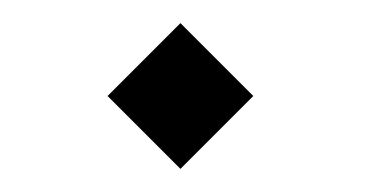

<svg xmlns="http://www.w3.org/2000/svg" viewBox="-20 -693 327 166"><path d="M199 -610 136 -547 73 -610 136 -673Z"/></svg>

Font: Martel UltraLight
Style: Regular
Weight: 250
Designer: Dan Reynolds
Foundry: Dan Reynolds
Version: Version 1.001; ttfautohint (v1.1) -l 5 -r 5 -G 72 -x 0 -D la